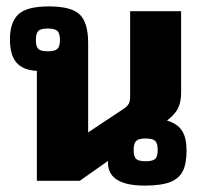

<svg xmlns="http://www.w3.org/2000/svg" viewBox="-20 -564 626 599"><path d="M317 -62 229 0H95V-343Q52 -345 31.5 -368.5Q11 -392 11 -441Q11 -494 37 -519Q63 -544 133 -544Q203 -544 229 -518.5Q255 -493 255 -430V-151L365 -224Q377 -232 381.5 -240Q386 -248 386 -263V-529H545V-274Q545 -246 535.5 -226.5Q526 -207 501 -188Q534 -178 548 -156Q562 -134 562 -94Q562 -54 550.5 -30.5Q539 -7 511 4Q483 15 431 15Q313 15 317 -62ZM167 -439Q167 -460 159 -467.5Q151 -475 129 -475Q107 -475 99.5 -467.5Q92 -460 92 -439Q92 -419 99.5 -411.5Q107 -404 129 -404Q151 -404 159 -411.5Q167 -419 167 -439ZM472 -96Q472 -117 464 -124.5Q456 -132 434 -132Q413 -132 405 -124.5Q397 -117 397 -96Q397 -75 405 -68Q413 -61 434 -61Q456 -61 464 -68Q472 -75 472 -96Z"/></svg>

Font: Pridi SemiBold
Style: Regular
Weight: 600
Designer: Katatrad Team
Foundry: CadsonDemak
Version: Version 1.001